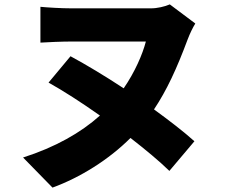

<svg xmlns="http://www.w3.org/2000/svg" viewBox="-20 -776 1040 874"><path d="M301 -520 201 -400C266 -364 350 -310 435 -250C348 -172 232 -106 85 -59L219 78C345 32 475 -49 574 -148C642 -95 705 -43 751 2L865 -133C816 -177 751 -227 681 -278C739 -365 784 -462 834 -596C845 -625 858 -651 869 -669L753 -756C730 -746 696 -738 667 -738C619 -738 411 -738 306 -738C258 -738 194 -742 164 -745V-582C194 -584 263 -587 306 -587C411 -587 595 -587 644 -587C629 -529 594 -448 543 -374C458 -430 373 -481 301 -520Z"/></svg>

Font: Noto Sans HK Black
Style: Regular
Weight: 900
Designer: Ryoko NISHIZUKA 西塚涼子 (kana, bopomofo & ideographs); Paul D. Hunt (Latin, Greek & Cyrillic); Sandoll Communications 산돌커뮤니
Foundry: Adobe
Version: Version 2.004;hotconv 1.0.118;makeotfexe 2.5.65603